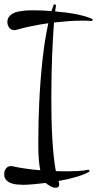

<svg xmlns="http://www.w3.org/2000/svg" viewBox="-57 -721 461 911"><path d="M224.1 152.8Q224.1 169.9 207 169.9Q196.3 169.9 186.3 164.6Q176.3 159.2 168 153.8Q165.5 152.3 163.8 150.6Q162.1 148.9 160.2 147Q128.9 150.9 101.1 153.3Q73.2 155.8 53.7 155.8Q40.5 155.8 24.9 154.5Q9.3 153.3 -4.6 148.2Q-18.6 143.1 -27.8 132.8Q-37.1 122.6 -37.1 104Q-37.1 90.3 -28.6 78.6Q-20 66.9 -4.9 66.9Q-3.4 66.9 -1.5 67.4Q0.5 67.9 2 67.9Q32.7 74.7 66.4 79.3Q100.1 84 134.3 86.9Q129.9 66.4 127.9 44.2Q126 22 125.2 1Q124.5 -20 124.8 -38.1Q125 -56.2 125 -67.9Q125 -103.5 126 -146.2Q127 -189 129.2 -235.6Q131.3 -282.2 135 -331.3Q138.7 -380.4 143.8 -429Q148.9 -477.5 156 -523.7Q163.1 -569.8 172.4 -610.8Q130.9 -605 91.8 -596.9Q52.7 -588.9 20 -579.1Q17.1 -578.1 14.6 -578.1Q12.2 -578.1 9.8 -578.1Q2.4 -578.1 -3.7 -581.5Q-9.8 -585 -13.7 -590.3Q-17.6 -595.7 -19.8 -602.5Q-22 -609.4 -22 -616.2Q-22 -630.9 -14.9 -640.6Q-7.8 -650.4 3.4 -656.7Q14.6 -663.1 29.1 -666Q43.5 -668.9 58.1 -670.4Q72.8 -671.9 86.2 -671.9Q99.6 -671.9 109.9 -671.9Q125 -671.9 145 -671.1Q165 -670.4 187.5 -668.5Q189.9 -677.2 192.9 -685.3Q195.8 -693.4 198.7 -701.2L209 -696.8Q207 -687 204.6 -667Q230 -664.6 256.3 -661.4Q282.7 -658.2 306.6 -653.3Q330.6 -648.4 350.6 -642.3Q370.6 -636.2 383.8 -628.9L378.9 -621.1Q366.7 -622.6 354.2 -622.8Q341.8 -623 330.1 -623Q300.8 -623 267.6 -620.6Q234.4 -618.2 199.2 -614.3Q196.8 -581.5 194.3 -540.8Q191.9 -500 190.2 -453.6Q188.5 -407.2 187.5 -357.4Q186.5 -307.6 186.5 -257.1Q186.5 -206.5 187.5 -157.2Q188.5 -107.9 191.2 -63Q193.8 -18.1 198 21.2Q202.1 60.5 208 90.8Q221.2 91.3 234.1 91.6Q247.1 91.8 259.8 91.8Q285.6 91.8 312 90.6Q338.4 89.4 363.8 84L368.7 91.8Q358.4 99.1 342.5 105.5Q326.7 111.8 307.4 117.7Q288.1 123.5 265.9 128.7Q243.7 133.8 220.7 137.7Q222.2 141.6 223.1 145.3Q224.1 148.9 224.1 152.8Z"/></svg>

Font: Montez
Style: Regular
Weight: 400
Designer: Astigmatic (AOETI)
Foundry: Astigmatic (AOETI)
Version: Version 1.000